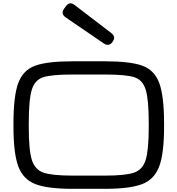

<svg xmlns="http://www.w3.org/2000/svg" viewBox="-20 -1141 1087 1176"><path d="M62.5 -365.2V-384.8Q62.5 -553.7 92 -632.8Q121.6 -711.9 195.8 -738.8Q270 -765.6 425.3 -765.6H622.1Q777.3 -765.6 851.6 -738.8Q925.8 -711.9 955.3 -632.8Q984.9 -553.7 984.9 -384.8V-365.2Q984.9 -200.7 955.1 -121.3Q925.3 -42 850.3 -13.2Q775.4 15.6 622.1 15.6H425.3Q272 15.6 197 -13.2Q122.1 -42 92.3 -121.3Q62.5 -200.7 62.5 -365.2ZM891.1 -365.2V-384.8Q891.1 -532.7 872.3 -592.3Q853.5 -651.9 802 -668.2Q750.5 -684.6 622.1 -684.6H425.3Q296.9 -684.6 245.4 -668.2Q193.8 -651.9 175 -592.3Q156.2 -532.7 156.2 -384.8V-365.2Q156.2 -221.7 175 -161.6Q193.8 -101.6 246.6 -83.5Q299.3 -65.4 425.3 -65.4H622.1Q748 -65.4 800.8 -83.5Q853.5 -101.6 872.3 -161.6Q891.1 -221.7 891.1 -365.2ZM661.6 -938.5Q676.3 -927.2 678.7 -914.3Q681.2 -901.4 671.9 -888.7L666.5 -880.9Q657.2 -868.2 644 -866.5Q630.9 -864.7 615.7 -875L383.3 -1033.7Q366.7 -1044.9 364 -1058.6Q361.3 -1072.3 372.6 -1087.9L383.8 -1103Q395 -1118.7 408.9 -1120.4Q422.9 -1122.1 438.5 -1109.4Z"/></svg>

Font: Gyrochrome
Style: Regular
Weight: 400
Designer: David Moles
Foundry: David Moles
Version: Version 1.005;Glyphs 3.2.3 (3260)